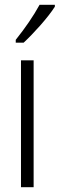

<svg xmlns="http://www.w3.org/2000/svg" viewBox="-20 -785 250 805"><path d="M210 -757V-765H146C119 -716 88 -671 46 -618V-606H79C119 -643 181 -711 210 -757ZM121 0V-532H68V0Z"/></svg>

Font: Noto Sans Gujarati UI ExtraCondensed Light
Style: Regular
Weight: 300
Width: 2
Designer: Jelle Bosma - Monotype Design Team, Universal Thirst
Foundry: Monotype Imaging Inc.
Version: Version 2.106